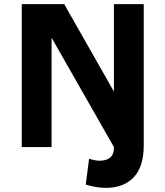

<svg xmlns="http://www.w3.org/2000/svg" viewBox="-20 -710 799 927"><path d="M85 0V-690H290L530 -268V-690H674V-8Q674 95 625.5 146Q577 197 491 197Q468 197 441 192.5Q414 188 394 181L410 57Q426 61 437.5 63.5Q449 66 461 66Q493 66 511.5 51Q530 36 530 5V0L229 -528V0Z"/></svg>

Font: Radio Canada
Style: Bold
Weight: 700
Designer: Charles Daoud, Etienne Aubert Bonn, Alexandre Saumier Demers, Jacques Le Bailly
Foundry: Radio-Canada
Version: Version 2.104; ttfautohint (v1.8.4.7-5d5b);gftools[0.9.28.de